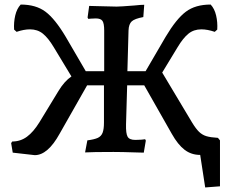

<svg xmlns="http://www.w3.org/2000/svg" viewBox="-20 -668 1020 844"><path d="M947 -51V151L882 156L860 13Q821 13 791.5 -9.5Q762 -32 735 -80L614 -293H539L534 -121Q533 -81 541 -67Q549 -53 575 -53Q590 -53 602 -54Q614 -55 618 -56L621 -50L612 3Q593 3 575 2Q515 0 479 0Q386 0 354 2L364 -51Q395 -55 410 -62Q425 -69 431 -84.5Q437 -100 437 -129V-293H363L242 -80Q190 14 133 14L36 3L29 -39L34 -46Q70 -46 98.5 -67Q127 -88 153 -130L237 -268Q263 -311 294 -332L216 -461Q192 -501 168.5 -520Q145 -539 112 -539Q85 -539 53 -528L42 -538Q40 -570 47 -600Q54 -630 71 -648Q138 -648 180 -616.5Q222 -585 269 -506L357 -355H438V-534Q438 -565 430.5 -576Q423 -587 401 -587Q387 -587 378.5 -586Q370 -585 368 -585L365 -591L372 -642Q391 -642 409 -641L493 -639Q509 -639 572 -644Q599 -647 614 -647L610 -593Q572 -586 559 -574Q546 -562 545 -534L540 -355H620L708 -506Q755 -585 797 -616.5Q839 -648 906 -648Q923 -630 930 -600Q937 -570 935 -538L924 -528Q892 -539 865 -539Q832 -539 808.5 -520Q785 -501 761 -461L693 -349L824 -130Q841 -102 855 -88.5Q869 -75 887 -69.5Q905 -64 938 -62Z"/></svg>

Font: Alegreya Medium
Style: Regular
Weight: 500
Designer: Juan Pablo del Peral
Foundry: Huerta Tipografica
Version: Version 2.007; ttfautohint (v1.6)